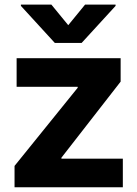

<svg xmlns="http://www.w3.org/2000/svg" viewBox="-20 -792 579 812"><path d="M41.5 0V-90.3L308.6 -420.9V-424.8H50.3V-545.9H490.2V-446.8L239.7 -125V-121.1H499.5V0ZM197.3 -772.5 268.6 -685.5 339.8 -772.5H468.8V-767.1L325.2 -610.4H211.9L68.4 -767.1V-772.5Z"/></svg>

Font: Inter Tight
Style: Bold
Weight: 700
Designer: Rasmus Andersson
Foundry: rsms
Version: Version 3.004; ttfautohint (v1.8.4.7-5d5b)